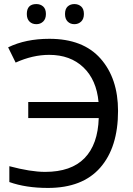

<svg xmlns="http://www.w3.org/2000/svg" viewBox="-20 -915 653 945"><path d="M112 -846Q112 -895 159 -895Q179 -895 192.5 -883Q206 -871 206 -846Q206 -822 192.5 -809Q179 -796 159 -796Q138 -796 125 -809Q112 -822 112 -846ZM300 -846Q300 -871 313 -883Q326 -895 346 -895Q366 -895 379.5 -883Q393 -871 393 -846Q393 -822 379.5 -809Q366 -796 346 -796Q326 -796 313 -809Q300 -822 300 -846ZM222 -645Q141 -645 57 -607L20 -682Q106 -724 223 -724Q389 -724 475 -626.5Q561 -529 561 -369Q561 -190 473.5 -90Q386 10 216 10Q107 10 26 -19V-97Q131 -69 202 -69Q330 -69 396 -136.5Q462 -204 466 -334H119V-413H465Q455 -522 390.5 -583.5Q326 -645 222 -645Z"/></svg>

Font: Advent Sans Logo
Style: Regular
Weight: 400
Designer: Types & Symbols
Foundry: Types & Symbols
Version: Version 1.002